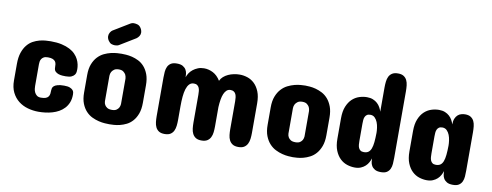

<svg xmlns="http://www.w3.org/2000/svg" viewBox="-60 -1007 3360 1310"><g transform="rotate(10 1619.5 -352.0)"><path d="M189.5 -168.9Q189.5 -161.1 190.9 -149.2Q192.4 -137.2 197.8 -125.7Q203.1 -114.3 213.6 -106Q224.1 -97.7 242.2 -97.7Q263.7 -97.7 275.9 -102.5Q288.1 -107.4 293.9 -116Q299.8 -124.5 301.3 -136Q302.7 -147.5 302.7 -160.2Q302.7 -166.5 304.9 -174.6Q307.1 -182.6 315.4 -189.7Q323.7 -196.8 340.1 -201.4Q356.4 -206.1 384.8 -206.1Q410.6 -206.1 424.8 -200.2Q439 -194.3 445.6 -186.3Q452.1 -178.2 453.1 -169.7Q454.1 -161.1 454.1 -156.2Q454.1 -125 444.6 -101.3Q435.1 -77.6 418.9 -60.3Q402.8 -43 381.8 -31.2Q360.8 -19.5 337.2 -12.7Q313.5 -5.9 289.1 -2.9Q264.6 0 242.2 0Q203.6 0 167.5 -10.3Q131.3 -20.5 103.3 -42.5Q75.2 -64.5 58.1 -98.9Q41 -133.3 41 -181.6V-295.9Q41 -342.3 52 -374.5Q63 -406.7 80.6 -428.2Q98.1 -449.7 120.1 -461.7Q142.1 -473.6 164.6 -479.5Q187 -485.4 207.3 -486.8Q227.5 -488.3 242.2 -488.3Q285.6 -488.3 318.1 -481Q350.6 -473.6 374 -461.4Q397.5 -449.2 412.8 -433.3Q428.2 -417.5 437 -399.9Q445.8 -382.3 449.5 -364.7Q453.1 -347.2 453.1 -332Q453.1 -324.2 452.1 -313.7Q451.2 -303.2 444.6 -293.7Q438 -284.2 423.8 -277.3Q409.7 -270.5 383.8 -270.5Q374.5 -270.5 360.6 -271.2Q346.7 -272 333.5 -276.4Q320.3 -280.8 311 -290Q301.8 -299.3 301.8 -316.4Q301.8 -328.1 300.5 -339.1Q299.3 -350.1 293.5 -358.4Q287.6 -366.7 275.6 -371.8Q263.7 -377 242.2 -377Q224.1 -377 213.6 -371.1Q203.1 -365.2 197.8 -356.4Q192.4 -347.7 190.9 -337.9Q189.5 -328.1 189.5 -320.3Z M526.4 -304.7Q526.4 -349.6 538.6 -380.6Q550.8 -411.6 570.1 -432.1Q589.4 -452.6 613 -463.9Q636.7 -475.1 659.7 -480.5Q682.6 -485.8 702.4 -487.1Q722.2 -488.3 733.4 -488.3Q744.6 -488.3 764.2 -487.1Q783.7 -485.8 805.9 -480.5Q828.1 -475.1 850.8 -463.9Q873.5 -452.6 891.8 -432.1Q910.2 -411.6 921.9 -380.6Q933.6 -349.6 933.6 -304.7V-183.6Q933.6 -138.7 921.9 -107.7Q910.2 -76.7 891.8 -56.2Q873.5 -35.6 850.8 -24.4Q828.1 -13.2 805.9 -7.8Q783.7 -2.4 764.2 -1.2Q744.6 0 733.4 0Q722.2 0 702.4 -1.2Q682.6 -2.4 659.7 -7.8Q636.7 -13.2 613 -24.4Q589.4 -35.6 570.1 -56.2Q550.8 -76.7 538.6 -107.7Q526.4 -138.7 526.4 -183.6ZM676.8 -149.4Q677.2 -135.3 683.6 -124.5Q689 -114.7 700.4 -107.2Q711.9 -99.6 733.4 -99.6Q753.9 -99.6 764.9 -107.2Q775.9 -114.7 781.2 -124.5Q787.1 -135.3 788.1 -149.4V-326.2Q787.1 -340.8 781.2 -353Q775.9 -362.8 764.9 -371.3Q753.9 -379.9 733.4 -379.9Q711.9 -379.9 700.4 -371.3Q689 -362.8 683.6 -353Q677.2 -340.8 676.8 -326.2ZM752 -699.2Q765.1 -708 779.3 -708Q792 -708 805.2 -703.9Q818.4 -699.7 828.1 -685.5Q834 -676.8 836.4 -668Q838.9 -659.2 838.9 -652.3Q838.9 -639.2 831.5 -628.2Q824.2 -617.2 814.5 -610.4L707 -544.9Q700.2 -540.5 692.6 -538.8Q685.1 -537.1 677.7 -537.1Q664.6 -537.1 653.1 -541.3Q641.6 -545.4 631.8 -559.6Q626 -567.9 623.5 -575.9Q621.1 -584 621.1 -590.8Q621.1 -605.5 628.4 -616.9Q635.7 -628.4 642.6 -632.8Z M1371.1 0Q1346.2 0 1331.5 -9.5Q1316.9 -19 1309.1 -34.7Q1301.3 -50.3 1299.1 -70.1Q1296.9 -89.8 1296.9 -110.4V-303.7Q1296.9 -316.9 1295.7 -329.6Q1294.4 -342.3 1290 -352.1Q1285.6 -361.8 1277.1 -367.9Q1268.6 -374 1253.9 -374Q1234.4 -374 1222.2 -360.8Q1210 -347.7 1202.9 -325Q1195.8 -302.2 1193.1 -271.5Q1190.4 -240.7 1190.4 -205.1V-110.4Q1190.4 -89.8 1188.2 -70.1Q1186 -50.3 1178.5 -34.7Q1170.9 -19 1156.2 -9.5Q1141.6 0 1116.2 0Q1090.8 0 1076.2 -9.5Q1061.5 -19 1054 -34.7Q1046.4 -50.3 1044.2 -70.1Q1042 -89.8 1042 -110.4V-377.9Q1042 -398.4 1043.7 -418.2Q1045.4 -438 1052.7 -453.6Q1060.1 -469.2 1075 -478.8Q1089.8 -488.3 1116.2 -488.3Q1143.1 -488.3 1158 -479.2Q1172.9 -470.2 1180.2 -457.3Q1187.5 -444.3 1189 -430.2Q1190.4 -416 1190.4 -406.2Q1194.8 -420.4 1204.3 -435.1Q1213.9 -449.7 1228.5 -461.4Q1243.2 -473.1 1262.2 -480.7Q1281.2 -488.3 1304.7 -488.3Q1336.9 -488.3 1367.2 -472.7Q1397.5 -457 1418.9 -421.9Q1426.3 -438.5 1440.4 -450.9Q1454.6 -463.4 1472.7 -471.7Q1490.7 -480 1511.2 -484.1Q1531.7 -488.3 1551.8 -488.3Q1578.6 -488.3 1605.5 -479.5Q1632.3 -470.7 1653.8 -450.2Q1675.3 -429.7 1688.7 -396.7Q1702.1 -363.8 1702.1 -315.4V-110.4Q1702.1 -89.8 1699.7 -70.1Q1697.3 -50.3 1689.5 -34.7Q1681.6 -19 1666.7 -9.5Q1651.9 0 1627 0Q1601.6 0 1586.7 -9.5Q1571.8 -19 1564 -34.7Q1556.2 -50.3 1554 -70.1Q1551.8 -89.8 1551.8 -110.4V-303.7Q1551.8 -316.9 1550.3 -329.6Q1548.8 -342.3 1544.4 -352.1Q1540 -361.8 1531.2 -367.9Q1522.5 -374 1507.8 -374Q1492.2 -374 1481.2 -364.3Q1470.2 -354.5 1462.9 -337.4Q1455.6 -320.3 1451.7 -296.6Q1447.8 -272.9 1446.3 -245.1V-110.4Q1446.3 -89.8 1444.1 -70.1Q1441.9 -50.3 1434.1 -34.7Q1426.3 -19 1411.4 -9.5Q1396.5 0 1371.1 0Z M1797.9 -304.7Q1797.9 -349.6 1810.1 -380.9Q1822.3 -412.1 1841.6 -433.1Q1860.8 -454.1 1884.5 -465.8Q1908.2 -477.5 1931.2 -483.4Q1954.1 -489.3 1973.9 -490.7Q1993.7 -492.2 2004.9 -492.2Q2016.1 -492.2 2035.6 -490.7Q2055.2 -489.3 2077.4 -483.4Q2099.6 -477.5 2122.3 -465.8Q2145 -454.1 2163.3 -433.1Q2181.6 -412.1 2193.4 -380.9Q2205.1 -349.6 2205.1 -304.7V-183.6Q2205.1 -138.7 2193.4 -107.4Q2181.6 -76.2 2163.3 -55.2Q2145 -34.2 2122.3 -22.5Q2099.6 -10.7 2077.4 -4.9Q2055.2 1 2035.6 2.4Q2016.1 3.9 2004.9 3.9Q1993.7 3.9 1973.9 2.4Q1954.1 1 1931.2 -4.9Q1908.2 -10.7 1884.5 -22.5Q1860.8 -34.2 1841.6 -55.2Q1822.3 -76.2 1810.1 -107.4Q1797.9 -138.7 1797.9 -183.6ZM1948.2 -149.4Q1948.7 -135.3 1955.1 -124.5Q1960.4 -114.7 1971.9 -107.2Q1983.4 -99.6 2004.9 -99.6Q2025.4 -99.6 2036.4 -107.2Q2047.4 -114.7 2052.7 -124.5Q2058.6 -135.3 2059.6 -149.4V-326.2Q2058.6 -340.8 2052.7 -353Q2047.4 -362.8 2036.4 -371.3Q2025.4 -379.9 2004.9 -379.9Q1983.4 -379.9 1971.9 -371.3Q1960.4 -362.8 1955.1 -353Q1948.7 -340.8 1948.2 -326.2Z M2687.5 -110.4Q2687.5 -89.8 2686 -70.1Q2684.6 -50.3 2677.2 -34.7Q2669.9 -19 2655.3 -9.5Q2640.6 0 2614.3 0Q2587.4 0 2572.3 -9Q2557.1 -18.1 2549.8 -31Q2542.5 -43.9 2540.8 -58.1Q2539.1 -72.3 2539.1 -82Q2534.7 -67.9 2526.6 -53.2Q2518.6 -38.6 2505.9 -26.9Q2493.2 -15.1 2475.3 -7.6Q2457.5 0 2433.6 0Q2406.7 0 2379.9 -8.8Q2353 -17.6 2331.5 -38.1Q2310.1 -58.6 2296.6 -91.6Q2283.2 -124.5 2283.2 -172.9V-314.5Q2283.2 -363.3 2296.6 -396.2Q2310.1 -429.2 2331.5 -449.5Q2353 -469.7 2379.9 -478.5Q2406.7 -487.3 2433.6 -487.3Q2457.5 -487.3 2475.3 -480Q2493.2 -472.7 2505.9 -460.9Q2518.6 -449.2 2526.6 -434.6Q2534.7 -419.9 2539.1 -405.3V-572.3Q2539.1 -593.3 2541.3 -613.5Q2543.5 -633.8 2551 -649.2Q2558.6 -664.6 2573.5 -674.1Q2588.4 -683.6 2614.3 -683.6Q2638.7 -683.6 2653.3 -674.1Q2668 -664.6 2675.5 -649.2Q2683.1 -633.8 2685.3 -613.5Q2687.5 -593.3 2687.5 -572.3ZM2433.6 -185.5Q2433.6 -172.4 2434.6 -159.7Q2435.5 -147 2439.9 -136.7Q2444.3 -126.5 2452.9 -120.4Q2461.4 -114.3 2476.6 -114.3Q2495.6 -114.3 2507.6 -122.8Q2519.5 -131.3 2526.4 -149.2Q2533.2 -167 2535.9 -194.1Q2538.6 -221.2 2539.1 -258.8Q2539.1 -273.9 2536.4 -293.7Q2533.7 -313.5 2526.9 -331.1Q2520 -348.6 2507.8 -360.8Q2495.6 -373 2476.6 -373Q2461.4 -373 2452.9 -366.9Q2444.3 -360.8 2439.9 -351.1Q2435.5 -341.3 2434.6 -328.9Q2433.6 -316.4 2433.6 -303.7Z M3186.5 -110.4Q3186.5 -89.8 3185.1 -70.1Q3183.6 -50.3 3176.3 -34.7Q3168.9 -19 3154.3 -9.5Q3139.6 0 3113.3 0Q3086.4 0 3071.3 -9Q3056.2 -18.1 3048.8 -31Q3041.5 -43.9 3039.8 -58.1Q3038.1 -72.3 3038.1 -82Q3033.7 -67.9 3025.6 -53.2Q3017.6 -38.6 3004.9 -26.9Q2992.2 -15.1 2974.4 -7.6Q2956.5 0 2932.6 0Q2905.8 0 2878.9 -8.8Q2852.1 -17.6 2830.6 -38.1Q2809.1 -58.6 2795.7 -91.6Q2782.2 -124.5 2782.2 -172.9V-314.5Q2782.2 -363.3 2795.7 -396.2Q2809.1 -429.2 2830.6 -449.5Q2852.1 -469.7 2878.9 -478.5Q2905.8 -487.3 2932.6 -487.3Q2956.5 -487.3 2974.4 -480Q2992.2 -472.7 3004.9 -460.9Q3017.6 -449.2 3025.6 -434.6Q3033.7 -419.9 3038.1 -405.3Q3038.1 -429.7 3044.9 -445.8Q3051.8 -461.9 3062.5 -471.4Q3073.2 -481 3086.7 -484.6Q3100.1 -488.3 3113.3 -488.3Q3137.7 -488.3 3152.3 -478.8Q3167 -469.2 3174.6 -453.9Q3182.1 -438.5 3184.3 -418.2Q3186.5 -397.9 3186.5 -377ZM2932.6 -185.5Q2932.6 -172.4 2933.6 -159.7Q2934.6 -147 2939 -136.7Q2943.4 -126.5 2951.9 -120.4Q2960.4 -114.3 2975.6 -114.3Q2994.6 -114.3 3006.6 -122.8Q3018.6 -131.3 3025.4 -149.2Q3032.2 -167 3034.9 -194.1Q3037.6 -221.2 3038.1 -258.8Q3038.1 -273.9 3035.4 -293.7Q3032.7 -313.5 3025.9 -331.1Q3019 -348.6 3006.8 -360.8Q2994.6 -373 2975.6 -373Q2960.4 -373 2951.9 -366.9Q2943.4 -360.8 2939 -351.1Q2934.6 -341.3 2933.6 -328.9Q2932.6 -316.4 2932.6 -303.7Z"/></g></svg>

Font: Concert One
Style: Regular
Weight: 400
Version: Version 1.003